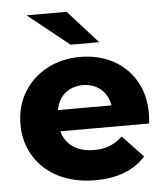

<svg xmlns="http://www.w3.org/2000/svg" viewBox="-54 -803 753 861"><g transform="rotate(-5 323.0 -373.0)"><path d="M27.7 -270.4Q27.7 -350.7 65.7 -414.1Q103.8 -477.4 170.5 -513Q237.2 -548.6 320.3 -548.6Q400.7 -548.6 465.6 -514.9Q530.6 -481.2 568.2 -417.7Q605.8 -354.1 605.8 -268.7Q605.3 -258.3 603.2 -224.1H170.2V-319.8H510.8L444 -292.1Q444 -330.2 429 -359.7Q414 -389.1 385.7 -405.4Q357.3 -421.7 321.4 -421.7Q285 -421.7 256.9 -405.4Q228.9 -389.1 213.7 -359.4Q198.4 -329.8 198.4 -290.8V-263.9Q198.4 -222.2 216.4 -191.2Q234.4 -160.2 267.6 -143.7Q300.7 -127.2 345.7 -127.2Q386.1 -127.2 416.4 -138.9Q446.7 -150.6 475.2 -176.6L567.4 -78.9Q529.2 -35.8 472.4 -13.8Q415.7 8.2 340.4 8.2Q247.2 8.2 176.2 -27.4Q105.2 -63 66.4 -126.7Q27.7 -190.3 27.7 -270.4ZM97.4 -755.4H277.8L411.6 -607H282.9Z"/></g></svg>

Font: iiserrat Thin
Style: Regular
Weight: 100
Designer: Akira Ohta
Foundry: Akira Ohta
Version: Version 1.200;Glyphs 3.3.1 (3343)